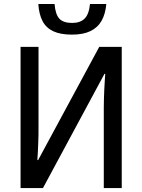

<svg xmlns="http://www.w3.org/2000/svg" viewBox="-20 -951 719 971"><path d="M84 -713.9H174.8V-311Q174.8 -292 174.6 -270Q174.3 -248 173.3 -225.3Q172.4 -202.6 171.4 -181.2Q170.4 -159.7 168.9 -141.6H172.9L481.9 -713.9H595.7V0H504.9V-405.3Q504.9 -426.3 505.6 -449.7Q506.3 -473.1 507.3 -496.3Q508.3 -519.5 509.8 -540.5Q511.2 -561.5 512.2 -577.6H508.3L197.3 0H84ZM517.6 -930.7Q513.2 -880.4 493.7 -845.9Q474.1 -811.5 437.3 -793.7Q400.4 -775.9 343.8 -775.9Q285.6 -775.9 249.3 -793Q212.9 -810.1 195.1 -844.5Q177.2 -878.9 173.8 -930.7H255.9Q260.3 -877.4 280.5 -856.2Q300.8 -835 344.7 -835Q386.2 -835 408.2 -857.2Q430.2 -879.4 435.1 -930.7Z"/></svg>

Font: Open Sans SemiCondensed Medium
Style: Regular
Weight: 500
Width: 4
Designer: Monotype Design Team
Foundry: Monotype Imaging Inc.
Version: Version 3.000